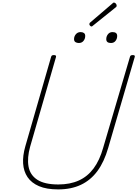

<svg xmlns="http://www.w3.org/2000/svg" viewBox="-20 -1439 1058 1478"><path d="M428 19Q338 19 280 -6Q222 -31 192 -75.5Q162 -120 158 -180Q154 -240 175 -313L373 -1000Q375 -1008 379.5 -1011.5Q384 -1015 395 -1015Q405 -1015 409 -1011.5Q413 -1008 411 -1000L212 -310Q188 -224 199.5 -158Q211 -92 267 -55.5Q323 -19 429 -19Q519 -19 586.5 -49.5Q654 -80 700.5 -142.5Q747 -205 774 -301L980 -1000Q982 -1008 986.5 -1011.5Q991 -1015 1003 -1015Q1022 -1015 1017 -1000L813 -301Q782 -193 730 -122.5Q678 -52 603 -16.5Q528 19 428 19ZM587 -1108Q571 -1108 560.5 -1115Q550 -1122 550 -1138Q550 -1159 564 -1175.5Q578 -1192 600 -1192Q616 -1192 626 -1185Q636 -1178 636 -1162Q636 -1141 623 -1124.5Q610 -1108 587 -1108ZM834 -1108Q817 -1108 807.5 -1115Q798 -1122 798 -1138Q798 -1159 811 -1175.5Q824 -1192 846 -1192Q863 -1192 872.5 -1185Q882 -1178 882 -1162Q882 -1141 869.5 -1124.5Q857 -1108 834 -1108ZM685 -1235Q679 -1235 673.5 -1241Q668 -1247 668 -1252Q668 -1254 668.5 -1257Q669 -1260 671 -1263L844 -1411Q848 -1414 850 -1416.5Q852 -1419 857 -1419Q862 -1419 867 -1415.5Q872 -1412 875 -1406.5Q878 -1401 878 -1395Q878 -1393 877.5 -1390.5Q877 -1388 874 -1385L696 -1242Q692 -1239 690 -1237Q688 -1235 685 -1235Z"/></svg>

Font: Playwrite AU QLD Thin
Style: Regular
Weight: 250
Designer: Veronika Burian, José Scaglione
Foundry: TypeTogether
Version: Version 1.002